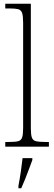

<svg xmlns="http://www.w3.org/2000/svg" viewBox="-20 -780 288 1021"><path d="M8 0V-25H26Q60 -25 76 -29Q92 -33 97.5 -48.5Q103 -64 103 -98V-660Q103 -695 97.5 -711Q92 -727 77 -731Q62 -735 34 -735H8V-760H144V-98Q144 -64 149.5 -48.5Q155 -33 171.5 -29Q188 -25 221 -25H240V0ZM78 208Q85 172 90.5 134.5Q96 97 100 61H152V71Q144 92 134 119.5Q124 147 113 174Q102 201 93 221H78Z"/></svg>

Font: Noto Serif Armenian SemiCondensed ExtraLight
Style: Regular
Weight: 200
Width: 4
Designer: Monotype Design Team
Foundry: Monotype Imaging Inc.
Version: Version 2.008; ttfautohint (v1.8.4.7-5d5b)